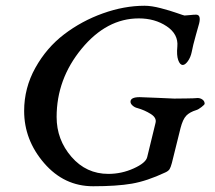

<svg xmlns="http://www.w3.org/2000/svg" viewBox="-20 -640 749 668"><path d="M483 -620Q507 -620 539.5 -611.5Q572 -603 596 -594.5Q620 -586 622 -586Q627 -586 640.5 -587.5Q654 -589 662 -589Q680 -589 673 -559Q672 -555 661.5 -518Q651 -481 647 -459Q643 -440 633.5 -427Q624 -414 616 -414Q606 -414 600 -431Q594 -448 597 -478Q601 -521 560 -548.5Q519 -576 463 -576Q351 -576 264 -470.5Q177 -365 177 -233Q177 -154 228.5 -94.5Q280 -35 357 -35Q403 -35 445 -54Q487 -73 492 -93L521 -212Q526 -230 504.5 -243.5Q483 -257 458 -264Q449 -266 441.5 -272.5Q434 -279 434 -286Q434 -302 466 -302Q477 -302 530 -299.5Q583 -297 586 -297Q612 -297 629 -297.5Q646 -298 651.5 -298Q657 -298 660.5 -298.5Q664 -299 667 -299Q677 -299 684.5 -293.5Q692 -288 692 -279Q692 -276 681 -267.5Q670 -259 663 -257Q640 -250 628 -237.5Q616 -225 608 -194L578 -73Q574 -58 570 -51.5Q566 -45 555 -40Q491 -10 438.5 -1Q386 8 304 8Q203 8 133.5 -72.5Q64 -153 64 -254Q64 -334 103 -404Q142 -474 203 -520.5Q264 -567 338 -593.5Q412 -620 483 -620Z"/></svg>

Font: EB Garamond 08
Style: Italic
Weight: 400
Italic angle: -14°
Version: Version 0.016